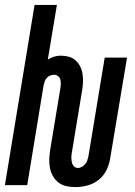

<svg xmlns="http://www.w3.org/2000/svg" viewBox="-32 -755 552 783"><path d="M275 8Q256 8 238 4Q220 0 206 -11Q192 -22 183.5 -37.5Q175 -53 171.5 -71Q168 -89 169 -108Q170 -127 173 -146L215 -400Q216 -408 216 -416.5Q216 -425 213.5 -432.5Q211 -440 204 -445Q197 -450 189 -450Q181 -450 173 -447Q165 -444 159 -437.5Q153 -431 150.5 -423.5Q148 -416 146 -408L79 0H-12L109 -735H200L163 -512Q175 -520 188.5 -524Q202 -528 216 -528Q233 -528 249 -523.5Q265 -519 276.5 -508.5Q288 -498 295 -484Q302 -470 304.5 -454Q307 -438 306.5 -421Q306 -404 303 -387L261 -133Q259 -123 259 -113Q259 -103 261 -93.5Q263 -84 269.5 -77Q276 -70 286 -70Q294 -70 302.5 -75Q311 -80 316.5 -87Q322 -94 324.5 -102.5Q327 -111 329 -120L395 -520H486L417 -107Q413 -83 401.5 -60Q390 -37 369.5 -21Q349 -5 324 1.5Q299 8 275 8Z"/></svg>

Font: Iosevka Semibold Oblique
Style: Regular
Weight: 600
Italic angle: -9°
Monospace: yes
Designer: Belleve Invis
Foundry: Belleve Invis
Version: Version 32.5.0; ttfautohint (v1.8.4)